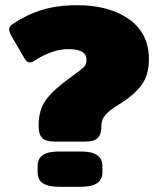

<svg xmlns="http://www.w3.org/2000/svg" viewBox="-20 -715 605 735"><path d="M128 -230V-237Q128 -295 157 -334Q186 -373 253 -421Q291 -448 301 -458Q311 -468 311 -487Q311 -527 241 -527Q210 -527 176.5 -515Q143 -503 116 -485Q104 -476 94 -476Q83 -476 74 -491L24 -577Q15 -593 15 -602Q15 -613 27 -622Q80 -658 138.5 -676.5Q197 -695 276 -695Q399 -695 474.5 -641Q550 -587 550 -489Q550 -429 522.5 -390.5Q495 -352 438 -317Q400 -294 384 -275.5Q368 -257 368 -235V-230Q368 -201 354.5 -187Q341 -173 307 -173H188Q155 -173 141.5 -187Q128 -201 128 -230ZM124 -55V-80Q124 -135 204 -135H291Q372 -135 372 -80V-55Q372 0 291 0H204Q124 0 124 -55Z"/></svg>

Font: Mitr
Style: Bold
Weight: 700
Designer: Thanarat Vachiruckul
Foundry: Cadson Demak
Version: Version 1.002